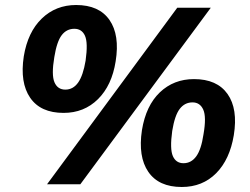

<svg xmlns="http://www.w3.org/2000/svg" viewBox="-20 -736 998 767"><path d="M301 0H168L688 -705H822ZM234 -285Q142 -285 100.5 -345.5Q59 -406 75 -511Q91 -608 147 -662Q203 -716 284 -716Q376 -716 417.5 -656Q459 -596 442 -491Q427 -395 371.5 -340Q316 -285 234 -285ZM241 -378Q272 -378 292 -406Q312 -434 322 -494Q332 -565 319.5 -593Q307 -621 277 -621Q246 -621 226.5 -595.5Q207 -570 197 -508Q185 -437 197.5 -407.5Q210 -378 241 -378ZM706 11Q614 11 572.5 -49.5Q531 -110 547 -216Q563 -314 618.5 -367Q674 -420 755 -420Q847 -420 889 -360.5Q931 -301 914 -196Q898 -99 843.5 -44Q789 11 706 11ZM713 -84Q744 -84 764 -111.5Q784 -139 793 -200Q805 -269 792 -298Q779 -327 749 -327Q718 -327 698 -301Q678 -275 668 -213Q658 -141 670.5 -112.5Q683 -84 713 -84Z"/></svg>

Font: Mulish ExtraLight ExtraBold
Style: Italic
Weight: 800
Italic angle: -9°
Version: Version 3.603